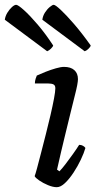

<svg xmlns="http://www.w3.org/2000/svg" viewBox="-94 -778 407 798"><path d="M142 0Q126 0 105.5 -8.5Q85 -17 69 -28Q53 -39 50 -46Q53 -53 60 -79Q67 -105 76.5 -142Q86 -179 96.5 -220Q107 -261 116 -300Q125 -339 130.5 -368.5Q136 -398 136 -411Q136 -423 128.5 -427Q121 -431 107 -431H51Q51 -441 54 -450.5Q57 -460 59 -464Q74 -471 95.5 -479.5Q117 -488 138 -494Q159 -500 172 -500Q200 -500 215 -486.5Q230 -473 230 -449Q230 -441 227 -424.5Q224 -408 217 -381Q210 -354 200 -312.5Q190 -271 175.5 -212Q161 -153 143 -73L153 -66Q163 -76 178 -95.5Q193 -115 209 -137.5Q225 -160 235 -176Q244 -176 251 -172Q258 -168 261 -163Q255 -142 242 -114.5Q229 -87 211.5 -60.5Q194 -34 176 -17Q158 0 142 0ZM258 -565 82 -696Q84 -712 93 -726Q102 -740 113 -749Q124 -758 129 -758Q136 -758 158.5 -737Q181 -716 213.5 -678.5Q246 -641 283 -589Q282 -583 273.5 -575Q265 -567 258 -565ZM102 -565 -74 -696Q-72 -711 -63.5 -725Q-55 -739 -44.5 -748.5Q-34 -758 -27 -758Q-19 -758 5.5 -736Q30 -714 62.5 -676Q95 -638 127 -589Q126 -584 118 -576Q110 -568 102 -565Z"/></svg>

Font: Texturina Medium
Style: Italic
Weight: 500
Italic angle: -11°
Designer: Guillermo Torres Carreño
Foundry: Omnibus-Type
Version: Version 1.002